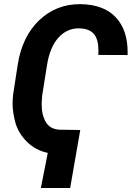

<svg xmlns="http://www.w3.org/2000/svg" viewBox="-20 -742 647 938"><path d="M372.1 -106.9 271 -108.4C240.7 -109.9 218.8 -121.6 204.6 -144.5C190.9 -167.5 183.6 -196.3 183.6 -231.4C183.6 -235.8 184.1 -240.7 184.1 -245.6L186 -274.9L210 -425.8C219.2 -482.4 237.3 -526.4 264.6 -557.1C292 -587.9 325.2 -603.5 364.3 -603.5C365.2 -603.5 366.7 -603.5 367.7 -603.5C435.5 -601.6 460.9 -565.4 460.9 -493.2C460.9 -486.8 460.9 -480.5 460.4 -473.6L603.5 -473.1C603.5 -478 603.5 -482.9 603.5 -487.3C603.5 -559.1 584.5 -615.7 545.9 -657.2C507.3 -698.7 450.2 -720.2 375 -721.7C373 -721.7 371.1 -721.7 369.6 -721.7C292.5 -721.7 226.6 -695.3 170.9 -642.6C115.7 -589.4 80.6 -517.1 66.4 -424.8L44.4 -282.2C42.5 -266.6 41.5 -251 41.5 -235.8C41.5 -206.5 46.4 -174.8 55.7 -141.1C65.4 -107.4 84 -76.7 111.8 -49.3C139.6 -21.5 173.3 -3.4 213.4 4.9L179.7 176.3H322.8Z"/></svg>

Font: Roboto
Style: Bold Italic
Weight: 700
Italic angle: -12°
Designer: Google
Version: Version 2.137; 2017